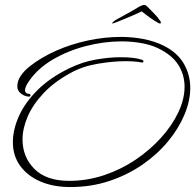

<svg xmlns="http://www.w3.org/2000/svg" viewBox="-20 -730 788 775"><path d="M264 25Q195 25 143 2.5Q91 -20 61.5 -60.5Q32 -101 32 -156Q32 -207 56.5 -261.5Q81 -316 131 -366Q181 -416 259 -454Q312 -480 366.5 -489.5Q421 -499 466 -499Q524 -499 552 -489Q559 -487 559 -482Q559 -476 551 -478Q524 -483 486 -483Q435 -483 373.5 -472.5Q312 -462 264 -435Q198 -399 155 -353Q112 -307 91.5 -259Q71 -211 71 -167Q71 -96 119 -48Q167 0 259 0Q332 0 400.5 -23Q469 -46 527.5 -85.5Q586 -125 630.5 -174.5Q675 -224 700 -277Q725 -330 725 -380Q725 -424 703.5 -462Q682 -500 634 -527Q601 -546 559 -554.5Q517 -563 470 -563Q400 -563 326.5 -544Q253 -525 192 -489Q131 -453 96 -401Q81 -379 81 -366Q81 -358 86.5 -354.5Q92 -351 98 -351Q103 -351 103 -345.5Q103 -340 98 -340Q82 -340 66.5 -351Q51 -362 50 -379Q49 -402 63 -423Q77 -444 101 -463Q147 -499 207 -525.5Q267 -552 334.5 -566.5Q402 -581 468 -581Q515 -581 559 -572.5Q603 -564 640 -546Q696 -518 722 -473Q748 -428 748 -375Q748 -323 724.5 -267Q701 -211 658 -159Q615 -107 555 -65.5Q495 -24 421.5 0.5Q348 25 264 25ZM433 -635Q433 -635 433 -637Q434 -639 439 -643.5Q444 -648 448 -650Q465 -660 491.5 -674Q518 -688 535 -699Q541 -703 549 -706.5Q557 -710 562 -710Q567 -710 570.5 -707Q574 -704 578 -700Q589 -689 603.5 -674Q618 -659 624 -649Q626 -648 628 -643.5Q630 -639 629 -637Q629 -635 625 -635Q622 -635 606 -645Q590 -655 574 -667Q558 -679 552 -684Q544 -680 526 -672Q508 -664 487.5 -655.5Q467 -647 451.5 -641Q436 -635 433 -635Z"/></svg>

Font: Waterfall
Style: Regular
Weight: 400
Designer: Robert E. Leuschke
Foundry: Robert E. Leuschke
Version: Version 1.010; ttfautohint (v1.8.3)